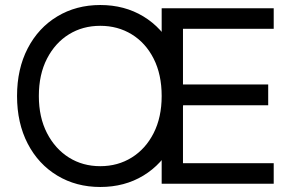

<svg xmlns="http://www.w3.org/2000/svg" viewBox="-20 -733 1161 766"><path d="M380 13Q284 13 208.5 -32.5Q133 -78 90.5 -160Q48 -242 48 -350Q48 -458 90.5 -540Q133 -622 208.5 -667.5Q284 -713 380 -713Q477 -713 552 -667.5Q627 -622 669.5 -540Q712 -458 712 -350Q712 -242 669.5 -160Q627 -78 552 -32.5Q477 13 380 13ZM380 -70Q450 -70 505.5 -104.5Q561 -139 593 -202Q625 -265 625 -350Q625 -436 593 -499Q561 -562 505.5 -596Q450 -630 380 -630Q310 -630 255 -596Q200 -562 167.5 -499Q135 -436 135 -350Q135 -265 167.5 -202Q200 -139 255 -104.5Q310 -70 380 -70ZM625 0V-700H710V0ZM669 0V-82H1072V0ZM669 -313V-396H1050V-313ZM669 -618V-700H1072V-618Z"/></svg>

Font: Fustat Medium
Style: Regular
Weight: 500
Designer: Mohamed Gaber, Khaled Hosny, Laura Garcia Mut
Foundry: Kief Type Foundry, Alif Type Foundry, Hard Type Foundry
Version: Version 1.007